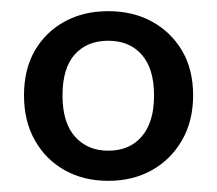

<svg xmlns="http://www.w3.org/2000/svg" viewBox="-20 -734 388 344"><path d="M174 -410Q130 -410 96 -429Q62 -448 42.5 -482.5Q23 -517 23 -563Q23 -610 42.5 -643.5Q62 -677 96 -695.5Q130 -714 174 -714Q218 -714 252 -695.5Q286 -677 306 -643.5Q326 -610 326 -563Q326 -517 306 -482.5Q286 -448 252 -429Q218 -410 174 -410ZM174 -464Q212 -464 234 -489.5Q256 -515 256 -563Q256 -611 234 -636Q212 -661 174 -661Q136 -661 114 -636.5Q92 -612 92 -563Q92 -514 114.5 -489Q137 -464 174 -464Z"/></svg>

Font: Mulish ExtraLight SemiBold
Style: Regular
Weight: 600
Version: Version 3.603